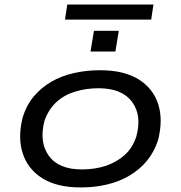

<svg xmlns="http://www.w3.org/2000/svg" viewBox="-20 -813 792 842"><path d="M334 9Q230 9 166 -31Q102 -71 79.5 -141Q57 -211 80 -300Q96 -352 128.5 -390.5Q161 -429 205 -454.5Q249 -480 303.5 -492.5Q358 -505 419 -505Q523 -505 587 -465.5Q651 -426 673.5 -357Q696 -288 673 -198Q656 -146 624 -107.5Q592 -69 548 -43Q504 -17 450 -4Q396 9 334 9ZM339 -70Q397 -70 444.5 -86Q492 -102 527 -133.5Q562 -165 578 -215Q603 -307 559 -366.5Q515 -426 412 -426Q357 -426 308.5 -411Q260 -396 226 -364Q192 -332 175 -283Q151 -190 194 -130Q237 -70 339 -70ZM265 -727 275 -793H653L643 -727ZM377 -587 392 -678H501L486 -587Z"/></svg>

Font: Nunito Sans 7pt Expanded
Style: Italic
Weight: 400
Width: 7
Italic angle: -9°
Designer: Vernon Adams
Foundry: Vernon Adams
Version: Version 3.101;gftools[0.9.27]